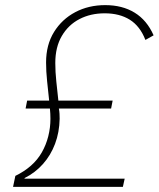

<svg xmlns="http://www.w3.org/2000/svg" viewBox="-20 -730 620 750"><path d="M460 0H31L40 -43Q75 -60 101 -83Q127 -106 143.5 -135Q160 -164 168.5 -197.5Q177 -231 177 -266Q177 -276 176.5 -285.5Q176 -295 175 -306H80L86 -337H172Q168 -375 164 -413Q160 -451 160 -486Q160 -555 191 -605Q222 -655 274 -682.5Q326 -710 391 -710Q458 -710 506 -680.5Q554 -651 580 -592L548 -574Q527 -628 487 -653Q447 -678 389 -678Q334 -678 290.5 -655.5Q247 -633 221.5 -589.5Q196 -546 196 -484Q196 -449 200 -411.5Q204 -374 208 -337H420L414 -306H210Q212 -295 212.5 -285.5Q213 -276 213 -266Q212 -213 195 -168Q178 -123 147.5 -89Q117 -55 77 -35L75 -32H467Z"/></svg>

Font: IBM Plex Sans ExtraLight
Style: Italic
Weight: 250
Italic angle: -11.31°
Designer: Mike Abbink, Paul van der Laan, Pieter van Rosmalen
Foundry: Bold Monday
Version: Version 3.201